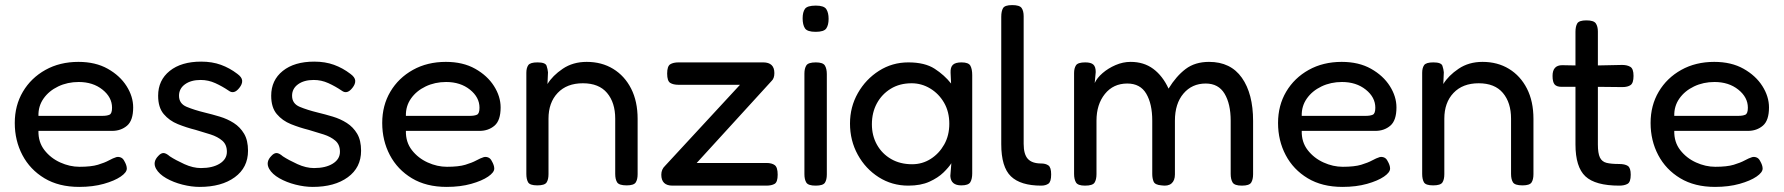

<svg xmlns="http://www.w3.org/2000/svg" viewBox="-20 -719 7004 754"><path d="M291 15Q211 15 154.5 -19Q98 -53 68 -110Q38 -167 38 -236Q38 -305 70 -359Q102 -413 158.5 -444.5Q215 -476 288 -476Q355 -476 403 -449Q451 -422 477 -381Q503 -340 503 -297Q503 -246 479 -225.5Q455 -205 420 -205H131Q130 -161 154.5 -129.5Q179 -98 216.5 -81Q254 -64 292 -64Q338 -64 364.5 -72Q391 -80 407.5 -89Q424 -98 437 -102Q446 -104 454.5 -100.5Q463 -97 468 -87Q478 -70 478 -57Q478 -42 454 -25.5Q430 -9 387.5 3Q345 15 291 15ZM131 -264H382Q400 -264 410 -268.5Q420 -273 420 -296Q420 -337 382.5 -367Q345 -397 289 -397Q245 -397 208.5 -379.5Q172 -362 151 -332Q130 -302 131 -264Z M764 15Q732 15 696.5 6Q661 -3 633 -19Q605 -35 593 -56Q578 -83 602 -107Q612 -118 622 -118Q632 -118 647 -105Q670 -90 704 -74.5Q738 -59 769 -59Q815 -59 843 -76.5Q871 -94 871 -123Q871 -151 853 -166.5Q835 -182 807 -191Q779 -200 748 -209Q712 -218 678.5 -231.5Q645 -245 623 -271Q601 -297 601 -343Q601 -404 646.5 -440.5Q692 -477 770 -477Q813 -477 847.5 -464.5Q882 -452 912 -429Q930 -416 931 -402.5Q932 -389 920 -374Q899 -347 878 -363Q853 -380 825.5 -392.5Q798 -405 768 -405Q730 -405 706.5 -388Q683 -371 683 -343Q683 -312 713 -299.5Q743 -287 784 -277Q813 -270 843 -261Q873 -252 898 -236Q923 -220 938.5 -194Q954 -168 954 -127Q954 -61 902 -23Q850 15 764 15Z M1208 15Q1176 15 1140.5 6Q1105 -3 1077 -19Q1049 -35 1037 -56Q1022 -83 1046 -107Q1056 -118 1066 -118Q1076 -118 1091 -105Q1114 -90 1148 -74.5Q1182 -59 1213 -59Q1259 -59 1287 -76.5Q1315 -94 1315 -123Q1315 -151 1297 -166.5Q1279 -182 1251 -191Q1223 -200 1192 -209Q1156 -218 1122.5 -231.5Q1089 -245 1067 -271Q1045 -297 1045 -343Q1045 -404 1090.5 -440.5Q1136 -477 1214 -477Q1257 -477 1291.5 -464.5Q1326 -452 1356 -429Q1374 -416 1375 -402.5Q1376 -389 1364 -374Q1343 -347 1322 -363Q1297 -380 1269.5 -392.5Q1242 -405 1212 -405Q1174 -405 1150.5 -388Q1127 -371 1127 -343Q1127 -312 1157 -299.5Q1187 -287 1228 -277Q1257 -270 1287 -261Q1317 -252 1342 -236Q1367 -220 1382.5 -194Q1398 -168 1398 -127Q1398 -61 1346 -23Q1294 15 1208 15Z M1734 15Q1654 15 1597.5 -19Q1541 -53 1511 -110Q1481 -167 1481 -236Q1481 -305 1513 -359Q1545 -413 1601.5 -444.5Q1658 -476 1731 -476Q1798 -476 1846 -449Q1894 -422 1920 -381Q1946 -340 1946 -297Q1946 -246 1922 -225.5Q1898 -205 1863 -205H1574Q1573 -161 1597.5 -129.5Q1622 -98 1659.5 -81Q1697 -64 1735 -64Q1781 -64 1807.5 -72Q1834 -80 1850.5 -89Q1867 -98 1880 -102Q1889 -104 1897.5 -100.5Q1906 -97 1911 -87Q1921 -70 1921 -57Q1921 -42 1897 -25.5Q1873 -9 1830.5 3Q1788 15 1734 15ZM1574 -264H1825Q1843 -264 1853 -268.5Q1863 -273 1863 -296Q1863 -337 1825.5 -367Q1788 -397 1732 -397Q1688 -397 1651.5 -379.5Q1615 -362 1594 -332Q1573 -302 1574 -264Z M2090 9Q2061 9 2054 -3Q2047 -15 2047 -36V-433Q2047 -452 2054.5 -463Q2062 -474 2091 -474Q2122 -474 2126.5 -460.5Q2131 -447 2132 -435L2130 -389Q2150 -422 2190 -449Q2230 -476 2284 -476Q2343 -476 2388 -448.5Q2433 -421 2458.5 -371Q2484 -321 2484 -252V-35Q2484 -14 2476.5 -2.5Q2469 9 2441 9Q2411 9 2403.5 -3Q2396 -15 2396 -36V-253Q2396 -316 2364 -354Q2332 -392 2269 -392Q2206 -392 2170 -354Q2134 -316 2134 -253V-35Q2134 -14 2126.5 -2.5Q2119 9 2090 9Z M2621 10Q2577 10 2577 -33Q2577 -54 2592 -68L2886 -386H2645Q2624 -386 2612 -393.5Q2600 -401 2600 -430Q2600 -459 2612 -466.5Q2624 -474 2645 -474H2977Q3021 -474 3021 -432Q3021 -411 3010 -401L2716 -79H2990Q3011 -79 3022.5 -70.5Q3034 -62 3034 -33Q3034 -4 3022 3Q3010 10 2989 10Z M3183 -594Q3150 -594 3141 -608Q3132 -622 3132 -647Q3132 -671 3141 -684Q3150 -697 3184 -697Q3216 -697 3225 -683Q3234 -669 3234 -645Q3234 -621 3225 -607.5Q3216 -594 3183 -594ZM3183 10Q3154 10 3146.5 -2Q3139 -14 3139 -35V-430Q3139 -450 3146.5 -462Q3154 -474 3184 -474Q3212 -474 3219.5 -461.5Q3227 -449 3227 -428V-34Q3227 -13 3219.5 -1.5Q3212 10 3183 10Z M3755 9Q3714 9 3712 -28L3716 -78Q3706 -62 3685 -41.5Q3664 -21 3630 -5.5Q3596 10 3547 10Q3483 10 3431 -23Q3379 -56 3348.5 -111.5Q3318 -167 3318 -234Q3318 -299 3349 -353.5Q3380 -408 3432 -441Q3484 -474 3547 -474Q3612 -474 3650.5 -449Q3689 -424 3715 -391L3713 -433Q3712 -455 3722 -464.5Q3732 -474 3756 -474Q3784 -474 3791 -460.5Q3798 -447 3798 -424V-38Q3798 -16 3790.5 -3.5Q3783 9 3755 9ZM3562 -74Q3602 -74 3635 -95Q3668 -116 3688 -151.5Q3708 -187 3708 -233Q3708 -280 3687.5 -315.5Q3667 -351 3633 -371.5Q3599 -392 3560 -392Q3513 -392 3478 -370.5Q3443 -349 3423.5 -313Q3404 -277 3404 -231Q3404 -186 3424 -150.5Q3444 -115 3479.5 -94.5Q3515 -74 3562 -74Z M4069 10Q3988 10 3950 -26.5Q3912 -63 3912 -153V-653Q3912 -675 3919 -687Q3926 -699 3955 -699Q3984 -699 3992 -687.5Q4000 -676 4000 -655V-154Q4000 -113 4016.5 -95Q4033 -77 4069 -77Q4086 -77 4097 -69.5Q4108 -62 4108 -34Q4108 -5 4097 2.5Q4086 10 4069 10Z M4241 10Q4213 10 4205.5 -2.5Q4198 -15 4198 -36V-432Q4198 -451 4205.5 -462.5Q4213 -474 4242 -474Q4264 -474 4273.5 -465.5Q4283 -457 4283 -436L4279 -393Q4288 -413 4310 -432Q4332 -451 4361 -463.5Q4390 -476 4420 -476Q4472 -476 4509 -448.5Q4546 -421 4569 -371Q4599 -420 4636 -448Q4673 -476 4728 -476Q4813 -476 4857 -413.5Q4901 -351 4901 -244V-35Q4901 -14 4893.5 -2Q4886 10 4857 10Q4828 10 4820.5 -2.5Q4813 -15 4813 -36V-245Q4813 -311 4789 -351Q4765 -391 4715 -391Q4661 -391 4627.5 -351.5Q4594 -312 4594 -245V-34Q4594 -10 4580.5 1.5Q4567 13 4541 9Q4516 7 4510.5 -5.5Q4505 -18 4505 -36V-245Q4505 -311 4481.5 -351Q4458 -391 4407 -391Q4352 -391 4319 -350Q4286 -309 4286 -245V-35Q4286 -14 4278.5 -2Q4271 10 4241 10Z M5252 15Q5172 15 5115.5 -19Q5059 -53 5029 -110Q4999 -167 4999 -236Q4999 -305 5031 -359Q5063 -413 5119.5 -444.5Q5176 -476 5249 -476Q5316 -476 5364 -449Q5412 -422 5438 -381Q5464 -340 5464 -297Q5464 -246 5440 -225.5Q5416 -205 5381 -205H5092Q5091 -161 5115.5 -129.5Q5140 -98 5177.5 -81Q5215 -64 5253 -64Q5299 -64 5325.5 -72Q5352 -80 5368.5 -89Q5385 -98 5398 -102Q5407 -104 5415.5 -100.5Q5424 -97 5429 -87Q5439 -70 5439 -57Q5439 -42 5415 -25.5Q5391 -9 5348.5 3Q5306 15 5252 15ZM5092 -264H5343Q5361 -264 5371 -268.5Q5381 -273 5381 -296Q5381 -337 5343.5 -367Q5306 -397 5250 -397Q5206 -397 5169.5 -379.5Q5133 -362 5112 -332Q5091 -302 5092 -264Z M5608 9Q5579 9 5572 -3Q5565 -15 5565 -36V-433Q5565 -452 5572.5 -463Q5580 -474 5609 -474Q5640 -474 5644.5 -460.5Q5649 -447 5650 -435L5648 -389Q5668 -422 5708 -449Q5748 -476 5802 -476Q5861 -476 5906 -448.5Q5951 -421 5976.5 -371Q6002 -321 6002 -252V-35Q6002 -14 5994.5 -2.5Q5987 9 5959 9Q5929 9 5921.5 -3Q5914 -15 5914 -36V-253Q5914 -316 5882 -354Q5850 -392 5787 -392Q5724 -392 5688 -354Q5652 -316 5652 -253V-35Q5652 -14 5644.5 -2.5Q5637 9 5608 9Z M6339 10Q6245 10 6206 -26.5Q6167 -63 6167 -152V-378H6113Q6093 -378 6085 -387.5Q6077 -397 6077 -421Q6077 -463 6115 -463L6167 -462V-594Q6167 -615 6174 -627Q6181 -639 6210 -639Q6239 -639 6247 -627Q6255 -615 6255 -595V-462L6350 -464Q6370 -464 6382.5 -456.5Q6395 -449 6395 -421Q6395 -393 6383.5 -385Q6372 -377 6351 -377L6255 -378V-152Q6255 -117 6263 -100.5Q6271 -84 6289 -79.5Q6307 -75 6338 -75Q6361 -75 6372.5 -67.5Q6384 -60 6384 -33Q6384 -4 6371.5 3Q6359 10 6339 10Z M6715 15Q6635 15 6578.5 -19Q6522 -53 6492 -110Q6462 -167 6462 -236Q6462 -305 6494 -359Q6526 -413 6582.5 -444.5Q6639 -476 6712 -476Q6779 -476 6827 -449Q6875 -422 6901 -381Q6927 -340 6927 -297Q6927 -246 6903 -225.5Q6879 -205 6844 -205H6555Q6554 -161 6578.5 -129.5Q6603 -98 6640.5 -81Q6678 -64 6716 -64Q6762 -64 6788.5 -72Q6815 -80 6831.5 -89Q6848 -98 6861 -102Q6870 -104 6878.5 -100.5Q6887 -97 6892 -87Q6902 -70 6902 -57Q6902 -42 6878 -25.5Q6854 -9 6811.5 3Q6769 15 6715 15ZM6555 -264H6806Q6824 -264 6834 -268.5Q6844 -273 6844 -296Q6844 -337 6806.5 -367Q6769 -397 6713 -397Q6669 -397 6632.5 -379.5Q6596 -362 6575 -332Q6554 -302 6555 -264Z"/></svg>

Font: Fredoka
Style: Regular
Weight: 400
Designer: Ben Nathan
Foundry: Milena B. Brandão, Ben Nathan
Version: Version 2.001